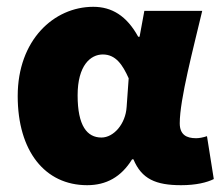

<svg xmlns="http://www.w3.org/2000/svg" viewBox="-20 -532 648 564"><path d="M236 12C292 12 336 -12 368 -64H372C396 -6 438 12 512 12C556 12 588 4 608 -6L588 -132C576 -128 565 -126 556 -126C528 -126 508 -136 508 -170C508 -240 548 -390 574 -500H404L390 -424H386C352 -486 308 -512 254 -512C138 -512 32 -414 32 -250C32 -88 112 12 236 12ZM278 -128C236 -128 208 -162 208 -252C208 -340 246 -372 282 -372C320 -372 340 -342 358 -302L352 -218C349 -168 314 -128 278 -128Z"/></svg>

Font: Source Sans Pro Black
Style: Regular
Weight: 900
Designer: Paul D. Hunt
Foundry: Adobe Systems Incorporated
Version: Version 3.006;hotconv 1.0.111;makeotfexe 2.5.65597